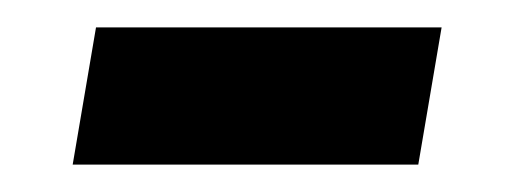

<svg xmlns="http://www.w3.org/2000/svg" viewBox="-20 -340 373 140"><path d="M33 -220 50 -320H302L285 -220Z"/></svg>

Font: Archivo SemiBold Medium
Style: Italic
Weight: 500
Italic angle: -10°
Version: Version 2.001